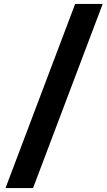

<svg xmlns="http://www.w3.org/2000/svg" viewBox="-20 -795 542 976"><path d="M8 161 362 -775H502L148 161Z"/></svg>

Font: Inclusive Sans
Style: Bold
Weight: 700
Designer: Olivia King
Foundry: Olivia King
Version: Version 2.004